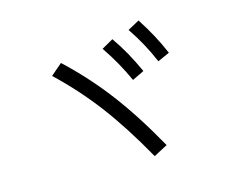

<svg xmlns="http://www.w3.org/2000/svg" viewBox="-92 -858 1122 914"><g transform="rotate(-15 469.0 -401.0)"><path d="M191.4 -574.2 248 -623Q358.9 -519.5 449.2 -400.6Q539.6 -281.7 632.8 -115.2L564.5 -79.1Q473.1 -241.7 385.7 -357.4Q298.3 -473.1 191.4 -574.2ZM457 -636.7 513.7 -668.9Q544.4 -625 568.8 -581.1Q593.3 -537.1 617.2 -484.4L558.6 -456.1Q517.6 -547.9 457 -636.7ZM599.6 -691.4 657.2 -722.7Q689 -673.3 712.6 -629.4Q736.3 -585.4 756.8 -537.1L698.2 -510.7Q656.7 -608.4 599.6 -691.4Z"/></g></svg>

Font: Pretendard
Style: Regular
Weight: 400
Designer: Base glyphs from Inter by Rasmus Andersson; Hangeul glyphs from Noto Sans CJK(Source Han Sans) by Jang Soo-young and Kan
Foundry: Kil Hyung-jin
Version: Version 1.309